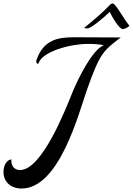

<svg xmlns="http://www.w3.org/2000/svg" viewBox="-105 -912 762 1102"><path d="M363 -698C347 -698 331 -698 316 -698C231 -698 145 -685 105 -569C104 -565 103 -562 103 -559C103 -551 108 -546 112 -546C114 -546 115 -547 116 -549C138 -616 297 -660 399 -660C432 -660 469 -658 491 -652C425 -629 340 -455 308 -375C272 -286 136 64 10 64C-14 64 -40 50 -40 9C-40 7 -39 5 -39 3C-76 7 -85 54 -85 73C-85 132 -44 170 19 170C236 170 347 -263 395 -399C469 -607 486 -619 588 -697ZM637 -765C605 -804 558 -892 543 -892C538 -892 531 -890 525 -883C479 -835 432 -796 379 -753C379 -753 379 -752 379 -752C379 -750 388 -749 397 -749C418 -749 490 -810 525 -844C536 -819 578 -745 600 -745C612 -745 637 -760 637 -764C637 -765 637 -765 637 -765Z"/></svg>

Font: Playball
Style: Regular
Weight: 400
Designer: Robert E. Leuschke
Foundry: Robert E. Leuschke
Version: Version 1.001